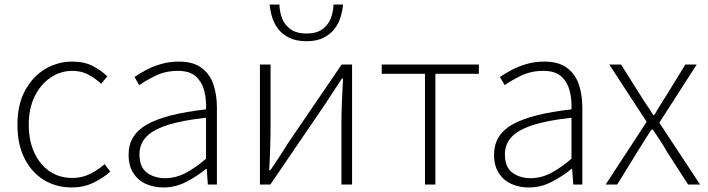

<svg xmlns="http://www.w3.org/2000/svg" viewBox="-20 -815 3127 848"><path d="M297 13Q229 13 175 -19.5Q121 -52 89 -114Q57 -176 57 -264Q57 -353 91 -415.5Q125 -478 180 -510.5Q235 -543 299 -543Q353 -543 390.5 -523Q428 -503 454 -478L427 -445Q401 -469 370 -485.5Q339 -502 300 -502Q246 -502 202 -471.5Q158 -441 132.5 -388Q107 -335 107 -264Q107 -194 131.5 -141Q156 -88 199 -58.5Q242 -29 300 -29Q342 -29 378 -47Q414 -65 442 -90L467 -57Q433 -27 390.5 -7Q348 13 297 13Z M702 13Q660 13 625 -2.5Q590 -18 569 -50.5Q548 -83 548 -132Q548 -220 630.5 -266Q713 -312 890 -332Q892 -374 882.5 -412.5Q873 -451 846 -476.5Q819 -502 766 -502Q711 -502 667 -480.5Q623 -459 595 -439L574 -475Q593 -488 622 -504Q651 -520 689 -531.5Q727 -543 770 -543Q833 -543 870 -515.5Q907 -488 922.5 -442Q938 -396 938 -340V0H898L893 -69H890Q850 -36 802 -11.5Q754 13 702 13ZM709 -28Q755 -28 798 -50Q841 -72 890 -114V-295Q781 -283 716.5 -261.5Q652 -240 624 -208.5Q596 -177 596 -134Q596 -76 629.5 -52Q663 -28 709 -28Z M1128 0V-530H1175V-263Q1175 -220 1173.5 -168Q1172 -116 1169 -63H1174Q1191 -88 1212.5 -120.5Q1234 -153 1249 -178L1489 -530H1535V0H1488V-267Q1488 -311 1490 -363Q1492 -415 1495 -468H1490Q1474 -443 1452 -410Q1430 -377 1414 -352L1174 0ZM1334 -633Q1288 -633 1257 -648.5Q1226 -664 1208 -688Q1190 -712 1181.5 -740.5Q1173 -769 1171 -795H1214Q1215 -763 1226 -734Q1237 -705 1263 -686Q1289 -667 1334 -667Q1378 -667 1404 -686Q1430 -705 1441 -734Q1452 -763 1453 -795H1495Q1493 -769 1484.5 -740.5Q1476 -712 1458 -688Q1440 -664 1409.5 -648.5Q1379 -633 1334 -633Z M1857 0V-489H1666V-530H2095V-489H1903V0Z M2316 13Q2274 13 2239 -2.5Q2204 -18 2183 -50.5Q2162 -83 2162 -132Q2162 -220 2244.5 -266Q2327 -312 2504 -332Q2506 -374 2496.5 -412.5Q2487 -451 2460 -476.5Q2433 -502 2380 -502Q2325 -502 2281 -480.5Q2237 -459 2209 -439L2188 -475Q2207 -488 2236 -504Q2265 -520 2303 -531.5Q2341 -543 2384 -543Q2447 -543 2484 -515.5Q2521 -488 2536.5 -442Q2552 -396 2552 -340V0H2512L2507 -69H2504Q2464 -36 2416 -11.5Q2368 13 2316 13ZM2323 -28Q2369 -28 2412 -50Q2455 -72 2504 -114V-295Q2395 -283 2330.5 -261.5Q2266 -240 2238 -208.5Q2210 -177 2210 -134Q2210 -76 2243.5 -52Q2277 -28 2323 -28Z M2655 0 2836 -277 2671 -530H2723L2808 -395Q2822 -372 2836.5 -351Q2851 -330 2865 -307H2870Q2883 -330 2896 -351Q2909 -372 2924 -395L3007 -530H3057L2892 -273L3072 0H3019L2925 -146Q2911 -171 2895 -195.5Q2879 -220 2863 -243H2858Q2842 -220 2827 -195.5Q2812 -171 2796 -146L2706 0Z"/></svg>

Font: Noto Sans TC ExtraLight
Style: Regular
Weight: 250
Designer: Ryoko NISHIZUKA  (kana, bopomofo & ideographs); Paul D. Hunt (Latin, Greek & Cyrillic); Sandoll Communications , Soo-you
Foundry: Adobe
Version: Version 2.004-H2;hotconv 1.0.118;makeotfexe 2.5.65603